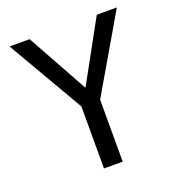

<svg xmlns="http://www.w3.org/2000/svg" viewBox="-114 -697 728 790"><g transform="rotate(-20 250.0 -302.0)"><path d="M14.6 -604.5H102.5L250 -337.9L396.5 -604.5H484.4L290 -271.5V0H208V-271.5Z"/></g></svg>

Font: BabelStone Pseudographica
Style: Regular
Weight: 400
Designer: Andrew West
Foundry: BabelStone
Version: Version 16.0.0